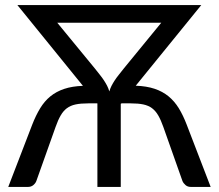

<svg xmlns="http://www.w3.org/2000/svg" viewBox="-20 -736 862 756"><path d="M809.5 0H731.5Q719 0 710.8 -7Q702.5 -14 698.5 -23L623 -236.5Q613.5 -263.5 603.2 -281.2Q593 -299 578.8 -309.8Q564.5 -320.5 544.2 -324.8Q524 -329 494.5 -329H458L457 -327.5H455.5V0H363.5V-328L363 -329H327.5Q298 -329 277.8 -324.8Q257.5 -320.5 243.2 -309.8Q229 -299 218.8 -281.2Q208.5 -263.5 199 -236.5L123 -23Q119.5 -14 111 -7Q102.5 0 90 0H12.5L107 -245.5Q121 -281.5 138 -309.5Q155 -337.5 178.2 -356.5Q201.5 -375.5 232.8 -386Q264 -396.5 306.5 -398L48.5 -716H772.5L514.5 -398.5Q557 -397 588.5 -386.5Q620 -376 643.5 -356.8Q667 -337.5 684 -309.8Q701 -282 715 -245.5ZM353 -467Q364 -453 373.2 -441.5Q382.5 -430 389.5 -419.2Q396.5 -408.5 401.8 -398.2Q407 -388 410.5 -376Q414 -388 419.2 -398.2Q424.5 -408.5 431.5 -419.2Q438.5 -430 447.8 -441.5Q457 -453 468 -467L615 -646.5H205.5Z"/></svg>

Font: Lato
Style: Regular
Weight: 400
Designer: Lukasz Dziedzic with Adam Twardoch and Botio Nikoltchev
Foundry: tyPoland Lukasz Dziedzic
Version: Version 2.010; 2014-09-01; http://www.latofonts.com/; ttfaut